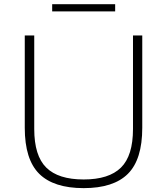

<svg xmlns="http://www.w3.org/2000/svg" viewBox="-20 -914 820 942"><path d="M390.5 9Q243.5 9 172.5 -61.2Q101.5 -131.5 101.5 -287V-740H148V-281Q148 -150 207 -91.8Q266 -33.5 390.5 -33.5Q514.5 -33.5 573.5 -91.8Q632.5 -150 632.5 -281V-740H678V-287Q678 -131.5 607.5 -61.2Q537 9 390.5 9ZM236 -858V-893.5H545V-858Z"/></svg>

Font: Encode Sans Expanded Expanded ExtraLight
Style: Regular
Weight: 200
Width: 7
Designer: Multiple Designers
Foundry: Impallari Type
Version: Version 3.000; ttfautohint (v1.8.3) -l 8 -r 50 -G 200 -x 14 